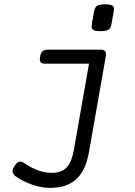

<svg xmlns="http://www.w3.org/2000/svg" viewBox="-20 -686 640 908"><path d="M455.1 -451.2Q471.7 -451.2 477.5 -443.8Q483.4 -436.5 480 -418L401.4 30.3Q394 72.3 380.1 104.5Q366.2 136.7 343.8 158.4Q321.3 180.2 289.8 191.4Q258.3 202.6 215.8 202.6Q194.8 202.6 172.9 198.2Q150.9 193.8 129.9 186.5Q108.9 179.2 89.4 169.2Q69.8 159.2 53.7 147.5Q43 139.6 40 128.9Q37.1 118.2 48.3 99.6Q59.6 81.1 71.3 78.9Q83 76.7 92.8 84Q121.6 104.5 155.5 117.9Q189.5 131.3 223.6 131.3Q248 131.3 265.9 124.8Q283.7 118.2 296.1 104.7Q308.6 91.3 316.4 71Q324.2 50.8 329.1 23.9L400.9 -384.8H194.3Q177.7 -384.8 172.1 -392.1Q166.5 -399.4 169.4 -418Q172.9 -436.5 181.2 -443.8Q189.5 -451.2 206.1 -451.2ZM506.8 -570.3Q503.9 -553.2 493.4 -545.9Q482.9 -538.6 455.1 -538.6Q427.2 -538.6 419.2 -545.9Q411.1 -553.2 414.1 -570.3L425.3 -633.8Q428.2 -650.9 439 -658.2Q449.7 -665.5 477.5 -665.5Q505.4 -665.5 513.2 -658.2Q521 -650.9 518.1 -633.8Z"/></svg>

Font: Courier Prime
Style: Italic
Weight: 400
Monospace: yes
Designer: Alan Dague-Greene
Foundry: Quote-Unquote Apps
Version: Version 1.202